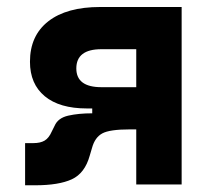

<svg xmlns="http://www.w3.org/2000/svg" viewBox="-20 -538 626 560"><path d="M232.9 -221.7Q153.8 -221.7 110.6 -257.3Q67.4 -293 67.4 -357.9Q67.4 -434.1 120.8 -475.8Q174.3 -517.6 272 -517.6H509.8V0H377.4V-160.6H358.4Q299.8 -160.6 278.3 -148.9Q256.8 -137.2 248.5 -106.9L241.7 -84Q227.5 -32.7 189.5 -15.1Q151.4 2.4 82.5 2.4H53.2V-120.6H77.6Q97.7 -120.6 110.1 -127.9Q122.6 -135.3 130.9 -154.3L139.2 -170.9Q148.9 -193.8 179 -200.7Q209 -207.5 249 -207.5V-221.7ZM377.4 -283.7V-394.5H275.9Q202.6 -394.5 202.6 -338.4Q202.6 -283.7 275.9 -283.7Z"/></svg>

Font: Cascadia Mono
Style: Bold
Weight: 700
Monospace: yes
Designer: Aaron Bell
Foundry: Saja Typeworks
Version: Version 2404.023; ttfautohint (v1.8.4)